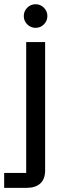

<svg xmlns="http://www.w3.org/2000/svg" viewBox="-50 -702 300 922"><path d="M-30 200V128.3H75.8V-500H166.7V115.8Q166.7 158.3 143.3 179.2Q120 200 79.2 200ZM120.8 -568.3Q97.5 -568.3 80.8 -585Q64.2 -601.7 64.2 -625Q64.2 -648.3 80.8 -665Q97.5 -681.7 120.8 -681.7Q144.2 -681.7 160.8 -665Q177.5 -648.3 177.5 -625Q177.5 -601.7 160.8 -585Q144.2 -568.3 120.8 -568.3Z"/></svg>

Font: Funnel Display Light
Style: Regular
Weight: 400
Version: Version 1.000